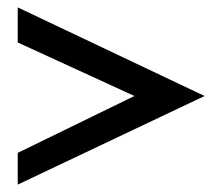

<svg xmlns="http://www.w3.org/2000/svg" viewBox="-20 -542 577 520"><path d="M28 -42 534 -282 28 -522V-427L344 -282L28 -128Z"/></svg>

Font: Charger Pro
Style: ExBdSuExt
Weight: 400
Designer: Jasper
Foundry: Cannot Into Space Fonts
Version: Version 1.09